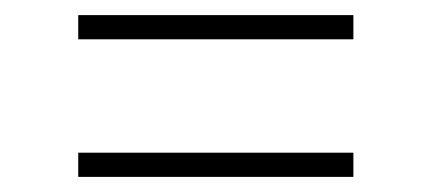

<svg xmlns="http://www.w3.org/2000/svg" viewBox="-20 -507 571 254"><path d="M83.5 -455V-487H447.5V-455ZM83.5 -273V-305H447.5V-273Z"/></svg>

Font: Encode Sans Thin
Style: Regular
Weight: 250
Designer: Multiple Designers
Foundry: Impallari Type
Version: Version 2.000